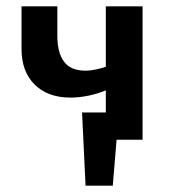

<svg xmlns="http://www.w3.org/2000/svg" viewBox="-20 -441 533 606"><path d="M250 145 239 -86H355L336 145ZM289 0 239 -86H373V0ZM202 -133Q131 -133 89.5 -174Q48 -215 48 -286V-421H161V-328Q161 -275 182 -246.5Q203 -218 249 -218Q266 -218 284 -222Q302 -226 318 -231.5Q334 -237 344 -241L361 -181Q341 -167 314.5 -156Q288 -145 259 -139Q230 -133 202 -133ZM314 0V-421H430V0Z"/></svg>

Font: Ysabeau Office
Style: Bold
Weight: 700
Designer: Christian Thalmann (Catharsis Fonts)
Version: Version 2.001;gftools[0.9.30]; featfreeze: tnum,lnum,ss02